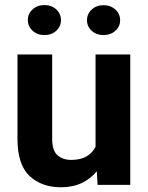

<svg xmlns="http://www.w3.org/2000/svg" viewBox="-20 -749 600 778"><path d="M375.5 0 372.1 -55.2Q347.2 -24.4 311 -7.3Q274.9 9.8 226.6 9.8Q148.4 9.8 99.6 -36.1Q50.8 -82 50.8 -187V-528.3H191.4V-186Q191.4 -139.2 212.9 -120.1Q234.4 -101.1 268.1 -101.1Q307.1 -101.1 331.1 -115.5Q355 -129.9 367.2 -154.3V-528.3H507.8V0ZM92.8 -667.5Q92.8 -693.4 112.1 -710.9Q131.3 -728.5 159.7 -728.5Q189 -728.5 208 -710.9Q227.1 -693.4 227.1 -667.5Q227.1 -642.1 208 -624.5Q189 -606.9 159.7 -606.9Q131.3 -606.9 112.1 -624.5Q92.8 -642.1 92.8 -667.5ZM332.5 -667Q332.5 -692.9 351.6 -710.4Q370.6 -728 399.4 -728Q428.2 -728 447.5 -710.4Q466.8 -692.9 466.8 -667Q466.8 -641.6 447.5 -624.3Q428.2 -606.9 399.4 -606.9Q370.6 -606.9 351.6 -624.3Q332.5 -641.6 332.5 -667Z"/></svg>

Font: Vazirmatn RD UI FD
Style: Bold
Weight: 700
Designer: Saber Rastikerdar
Foundry: Saber Rastikerdar
Version: Version 33.003